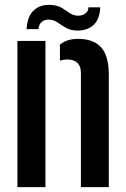

<svg xmlns="http://www.w3.org/2000/svg" viewBox="-20 -768 516 788"><path d="M312 0V-470.5Q311 -524 254.5 -524Q241 -524 226 -519V-585Q240 -596.5 258 -602.5Q276 -608.5 301.5 -608.5Q363 -608.5 394.8 -574Q426.5 -539.5 426.5 -461V0ZM51.5 0V-600H166.5V0ZM343 -738H391.5Q389 -687.5 363.2 -664.8Q337.5 -642 297 -642.5Q269.5 -643 251 -653.8Q232.5 -664.5 216.8 -675.5Q201 -686.5 182 -687.5Q164.5 -688.5 152.2 -678.8Q140 -669 137.5 -648.5H89Q92.5 -701.5 118.5 -725.5Q144.5 -749.5 186 -748Q214.5 -747 232.5 -736.2Q250.5 -725.5 265.2 -715Q280 -704.5 299.5 -703.5Q318.5 -703.5 330.5 -712.8Q342.5 -722 343 -738Z"/></svg>

Font: Big Shoulders Stencil Text
Style: Bold
Weight: 700
Designer: Patric King
Foundry: XO Type Co
Version: Version 1.000